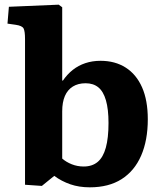

<svg xmlns="http://www.w3.org/2000/svg" viewBox="-20 -787 689 821"><path d="M159 8 87 3V-620Q87 -653 81 -665Q75 -677 47 -681L12 -686L18 -758L231 -767L246 -756V-445L248 -441Q267 -469 291 -488Q315 -507 345 -517Q375 -527 410 -527Q472 -527 517.5 -498Q563 -469 587.5 -413.5Q612 -358 612 -277Q612 -187 583.5 -121.5Q555 -56 500 -21Q445 14 364 14Q318 14 280.5 1Q243 -12 212 -35ZM338 -75Q374 -75 397.5 -94.5Q421 -114 432.5 -155.5Q444 -197 444 -261Q444 -320 433 -358Q422 -396 400.5 -413.5Q379 -431 346 -431Q314 -431 291.5 -417Q269 -403 257.5 -376.5Q246 -350 246 -311V-109Q263 -94 287 -84.5Q311 -75 338 -75Z"/></svg>

Font: Literata 18pt
Style: Bold
Weight: 700
Designer: Latin by Veronika Burian and Jose Scaglione. Greek by Irene Vlachou. Cyrillic by Vera Evstafieva.
Foundry: TypeTogether
Version: Version 3.103;gftools[0.9.29]